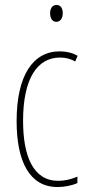

<svg xmlns="http://www.w3.org/2000/svg" viewBox="-20 -744 353 774"><path d="M208 -724C188 -724 182 -706 182 -690C182 -672 190 -656 207 -656C223 -656 233 -670 233 -691C233 -707 227 -724 208 -724ZM212 10C239 10 270 4 292 -6V-32C267 -21 240 -15 215 -15C114 -15 73 -114 73 -257C73 -427 130 -512 222 -512C244 -512 265 -507 283 -496L293 -519C272 -531 248 -537 221 -537C113 -537 47 -440 47 -256C47 -93 99 10 212 10Z"/></svg>

Font: Noto Sans Khmer UI ExtraCondensed Thin
Style: Regular
Weight: 100
Width: 2
Designer: Danh Hong and the Monotype Design Team
Foundry: Monotype Imaging Inc.
Version: Version 2.002